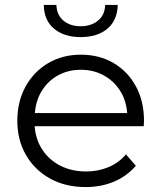

<svg xmlns="http://www.w3.org/2000/svg" viewBox="-20 -751 665 776"><path d="M326 5Q244 5 182 -29.5Q120 -64 85 -124.5Q50 -185 50 -263Q50 -341 83.5 -401.5Q117 -462 175 -496Q233 -530 307 -530Q381 -530 438.5 -496.5Q496 -463 529 -402.5Q562 -342 562 -263Q562 -258 561.5 -252.5Q561 -247 561 -241H120Q124 -187 151.5 -145.5Q179 -104 224.5 -81Q270 -58 328 -58Q376 -58 417.5 -75Q459 -92 489 -127L529 -81Q493 -39 441 -17Q389 5 326 5ZM121 -294H494Q490 -346 465 -385Q440 -424 399 -446.5Q358 -469 307 -469Q256 -469 215.5 -447Q175 -425 150 -385.5Q125 -346 121 -294ZM306 -601Q240 -601 199 -634.5Q158 -668 157 -731H208Q209 -691 236 -668Q263 -645 306 -645Q349 -645 376.5 -668Q404 -691 405 -731H456Q454 -668 413.5 -634.5Q373 -601 306 -601Z"/></svg>

Font: Montserrat
Style: Regular
Weight: 400
Designer: Julieta Ulanovsky
Foundry: Julieta Ulanovsky
Version: Version 9.000; ttfautohint (v1.8.4.7-5d5b)